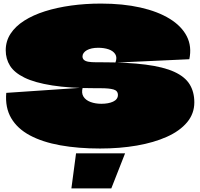

<svg xmlns="http://www.w3.org/2000/svg" viewBox="-20 -800 1118 1073"><path d="M542 -452Q692 -452 793 -439Q894 -426 954 -398.5Q1014 -371 1040 -328.5Q1066 -286 1066 -228Q1066 -165 1025.5 -116.5Q985 -68 912.5 -35.5Q840 -3 744.5 13.5Q649 30 539 30Q417 30 317 12Q217 -6 147 -43.5Q77 -81 42.5 -140Q8 -199 15 -281L442 -310Q434 -280 446.5 -260Q459 -240 486 -230Q513 -220 546 -220Q566 -220 582.5 -223Q599 -226 612 -232Q625 -238 632 -247.5Q639 -257 639 -269Q639 -293 614.5 -300Q590 -307 543 -307Q541 -307 538.5 -307Q536 -307 533.5 -307Q531 -307 528 -307Q525 -307 522.5 -307Q520 -307 518 -307Q370 -307 272 -322.5Q174 -338 117 -366Q60 -394 36 -432.5Q12 -471 12 -519Q12 -570 39 -611.5Q66 -653 115.5 -684.5Q165 -716 231.5 -737Q298 -758 377.5 -769Q457 -780 544 -780Q667 -780 764.5 -758Q862 -736 928.5 -695Q995 -654 1024 -597Q1053 -540 1038 -469L625 -450Q636 -479 624 -497.5Q612 -516 586.5 -524.5Q561 -533 529 -533Q509 -533 493 -529.5Q477 -526 465.5 -519.5Q454 -513 447.5 -504Q441 -495 441 -485Q441 -473 449 -465.5Q457 -458 473.5 -455Q490 -452 517 -452Q519 -452 521.5 -452Q524 -452 526.5 -452Q529 -452 531.5 -452Q534 -452 536.5 -452Q539 -452 542 -452ZM379 253 405 57H679L602 253Z"/></svg>

Font: Climate Crisis
Style: Regular
Weight: 400
Version: Version 1.003